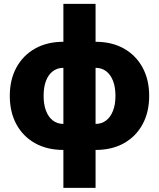

<svg xmlns="http://www.w3.org/2000/svg" viewBox="-20 -751 808 976"><path d="M302.2 11.2Q219.7 11.2 158.4 -22.9Q97.2 -57.1 63.5 -118.9Q29.8 -180.7 29.8 -263.7Q29.8 -346.2 63.5 -408Q97.2 -469.7 158.4 -504.2Q219.7 -538.6 302.2 -538.6H465.8Q548.8 -538.6 609.9 -504.2Q670.9 -469.7 704.6 -408Q738.3 -346.2 738.3 -263.7Q738.3 -180.7 704.6 -118.9Q670.9 -57.1 609.9 -22.9Q548.8 11.2 465.8 11.2ZM302.2 -121.1H465.8Q496.6 -121.1 519.3 -138.4Q542 -155.8 554.4 -187.7Q566.9 -219.7 566.9 -263.7Q566.9 -308.6 554.4 -340.3Q542 -372.1 519.3 -389.2Q496.6 -406.2 465.8 -406.2H302.2Q272 -406.2 249 -389.2Q226.1 -372.1 213.9 -340.3Q201.7 -308.6 201.7 -263.7Q201.7 -219.7 213.9 -187.7Q226.1 -155.8 248.8 -138.4Q271.5 -121.1 302.2 -121.1ZM302.2 204.1V-731.4H465.8V204.1Z"/></svg>

Font: Inter 24pt ExtraBold
Style: Regular
Weight: 800
Designer: Rasmus Andersson
Foundry: rsms
Version: Version 4.001;git-66647c0bb